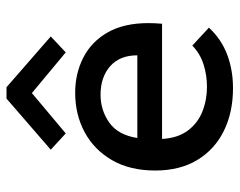

<svg xmlns="http://www.w3.org/2000/svg" viewBox="-93 -632 736 590"><g transform="rotate(-90 275.0 -337.0)"><path d="M299 11Q225 11 168 -17Q111 -45 78.5 -98.5Q46 -152 46 -228Q46 -306 78 -361Q110 -416 164 -445Q218 -474 285 -474Q344 -474 393 -449Q442 -424 470.5 -374Q499 -324 499 -249Q499 -228 497 -207H143Q146 -158 169 -127.5Q192 -97 227.5 -83Q263 -69 303 -69Q339 -69 372 -79.5Q405 -90 430 -114L485 -63Q450 -25 402.5 -7Q355 11 299 11ZM146 -283H400Q400 -337 366.5 -366.5Q333 -396 279 -396Q231 -396 193 -369Q155 -342 146 -283ZM160 -503 110 -549 267 -685H302L458 -549L409 -503L284 -607Z"/></g></svg>

Font: Inconsolata SemiExpanded SemiBold
Style: Regular
Weight: 600
Width: 6
Monospace: yes
Designer: Raph Levien, Cyreal, Brenton Simpson
Foundry: Raph Levien, Cyreal, Google
Version: Version 3.001; ttfautohint (v1.8.2.53-6de2)